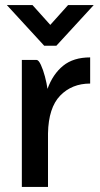

<svg xmlns="http://www.w3.org/2000/svg" viewBox="-20 -736 394 756"><path d="M154 -556 7 -716H108L178 -638L248 -716H349L202 -556ZM66 0V-500H124Q132 -500 141 -480.5Q150 -461 157 -434.5Q164 -408 167 -386Q188 -444 228.5 -477Q269 -510 335 -510V-407Q263 -407 217 -359.5Q171 -312 169 -211V0Z"/></svg>

Font: Haskoy SemiBold
Style: Regular
Weight: 600
Designer: Ertekin Erdin
Foundry: Ertekin Erdin
Version: Version 1.500; ttfautohint (v1.8.3)